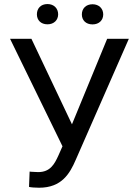

<svg xmlns="http://www.w3.org/2000/svg" viewBox="-20 -899 669 930"><path d="M132.3 -710.9H28.8L282.7 -190.4L263.2 -146.5C244.1 -104.5 223.6 -65.4 165 -65.4C162.6 -65.4 155.3 -65.9 143.6 -66.4C135.7 -66.4 127.9 -67.4 123.5 -67.9L120.6 6.3C128.4 8.8 153.8 10.3 169.4 10.3C279.3 10.3 318.4 -59.1 346.7 -124.5L604 -710.9H499L328.6 -296.9ZM158.7 -829.6C158.7 -802.2 177.2 -781.2 210 -781.2C241.7 -781.2 261.7 -802.2 261.7 -829.6C261.7 -857.9 241.7 -879.4 210 -879.4C177.2 -879.4 158.7 -857.9 158.7 -829.6ZM376.5 -829.1C376.5 -801.3 395.5 -780.8 428.2 -780.8C460 -780.8 480 -801.3 480 -829.1C480 -856.9 460 -878.4 428.2 -878.4C395.5 -878.4 376.5 -856.9 376.5 -829.1Z"/></svg>

Font: Bert Sans
Style: Regular
Weight: 400
Designer: Christian Robertson (Google), Cristiano Sobral
Foundry: Google, Cristiano Sobral
Version: Version 3.101